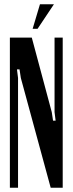

<svg xmlns="http://www.w3.org/2000/svg" viewBox="-20 -874 338 894"><path d="M221 -352 227 -312H239L234 -352V-699H272V0H216L77 -511L71 -551H59L64 -511V0H26V-699H128ZM132 -740 166 -854H231L155 -740Z"/></svg>

Font: Moniqa ExtBd Cond Paragraph
Style: Regular
Weight: 800
Width: 3
Designer: Rajesh Rajput
Foundry: Rajesh Rajput
Version: Version 1.000